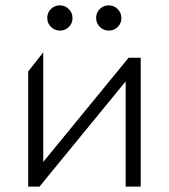

<svg xmlns="http://www.w3.org/2000/svg" viewBox="-20 -695 629 715"><path d="M85 0V-429L141 -500V-92L459 -480H504V0H448V-392L127 0ZM203 -581Q183.5 -581 169.8 -594.8Q156 -608.5 156 -628Q156 -641 162.2 -651.8Q168.5 -662.5 179.2 -668.8Q190 -675 203 -675Q222.5 -675 236.2 -661.2Q250 -647.5 250 -628Q250 -615 243.8 -604.2Q237.5 -593.5 226.8 -587.2Q216 -581 203 -581ZM385 -581Q365.5 -581 351.8 -594.8Q338 -608.5 338 -628Q338 -641 344.2 -651.8Q350.5 -662.5 361.2 -668.8Q372 -675 385 -675Q404.5 -675 418.2 -661.2Q432 -647.5 432 -628Q432 -615 425.8 -604.2Q419.5 -593.5 408.8 -587.2Q398 -581 385 -581Z"/></svg>

Font: Geologica-Sharp
Style: Regular
Weight: 100
Designer: Sindre Bremnes, Frode Helland
Foundry: Monokrom Skriftforlag AS
Version: Version 1.010;gftools[0.9.28]